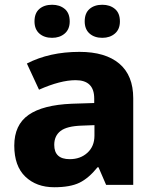

<svg xmlns="http://www.w3.org/2000/svg" viewBox="-20 -777 651 807"><path d="M540 -364V0H426L394 -74H390Q353 -28 314 -9Q275 10 208 10Q133 10 86.5 -34.5Q40 -79 40 -165Q40 -252 100 -294Q160 -336 282 -341L376 -344V-363Q376 -440 298 -440Q234 -440 144 -400L93 -510Q188 -559 314 -559Q423 -559 481.5 -509.5Q540 -460 540 -364ZM324 -249Q261 -247 234.5 -226.5Q208 -206 208 -168Q208 -108 273 -108Q318 -108 347.5 -135Q377 -162 377 -207V-251ZM199 -757Q231 -757 252 -739.5Q273 -722 273 -687Q273 -654 252 -636Q231 -618 199 -618Q166 -618 145.5 -636Q125 -654 125 -687Q125 -722 145.5 -739.5Q166 -757 199 -757ZM410 -757Q442 -757 463 -739.5Q484 -722 484 -687Q484 -654 463 -636Q442 -618 410 -618Q377 -618 356.5 -636Q336 -654 336 -687Q336 -722 356.5 -739.5Q377 -757 410 -757Z"/></svg>

Font: Noto Sans UI ExtraBold
Style: Regular
Weight: 800
Designer: Monotype Design Team
Foundry: Monotype Imaging Inc.
Version: Version 1.001